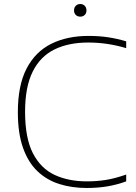

<svg xmlns="http://www.w3.org/2000/svg" viewBox="-20 -928 676 957"><path d="M412 9Q338 9 275.5 -10.8Q213 -30.5 166.8 -74.5Q120.5 -118.5 94.8 -191Q69 -263.5 69 -369Q69 -502.5 112.5 -586.2Q156 -670 235.2 -709.5Q314.5 -749 421 -749Q474.5 -749 519 -742.2Q563.5 -735.5 609 -722V-688Q564 -701.5 516.5 -708.8Q469 -716 420 -716Q322 -716 251.5 -681.5Q181 -647 143 -571Q105 -495 105 -371Q105 -240 144 -164.2Q183 -88.5 252.2 -56.2Q321.5 -24 413 -24Q462.5 -24 508 -31.2Q553.5 -38.5 609 -58V-24Q562.5 -7 514.8 1Q467 9 412 9ZM380 -845Q366.5 -845 357.8 -853.5Q349 -862 349 -876Q349 -890.5 357.8 -899.2Q366.5 -908 380 -908Q393.5 -908 402.2 -899.2Q411 -890.5 411 -876Q411 -862 402.2 -853.5Q393.5 -845 380 -845Z"/></svg>

Font: Encode Sans SC Expanded Thin
Style: Regular
Weight: 250
Width: 7
Designer: Multiple Designers
Foundry: Impallari Type
Version: Version 3.002